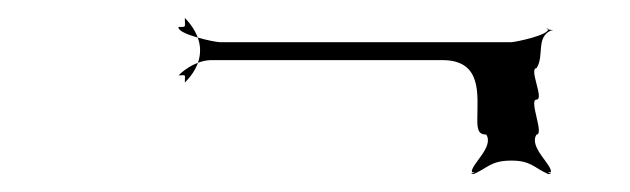

<svg xmlns="http://www.w3.org/2000/svg" viewBox="-20 -376 702 214"><path d="M512 -243C512 -232 513 -226 522 -226C531 -212 504 -192 506 -184C515 -184 499 -182 508 -182C524 -189 527 -197 550 -197C572 -197 575 -189 591 -182C600 -182 585 -184 594 -184C596 -192 569 -212 578 -226C587 -226 569 -265 578 -265C587 -265 569 -300 578 -300C587 -314 577 -334 594 -342C603 -342 582 -344 591 -344C593 -337 554 -329 550 -329H225C219 -329 177 -338 179 -346C188 -346 186 -345 186 -356C194 -348 203 -335 203 -320C203 -304 194 -292 186 -284C186 -294 188 -292 179 -292C187 -300 201 -309 216 -309H473C518 -309 512 -270 512 -243Z"/></svg>

Font: Hussar Przerywany
Style: Regular
Weight: 400
Foundry: Cannot Into Space Fonts
Version: Version 0.982